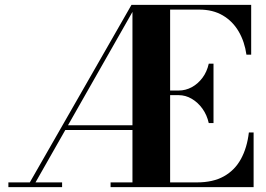

<svg xmlns="http://www.w3.org/2000/svg" viewBox="-20 -770 1094 790"><path d="M91.5 0 521 -750H541.5L115 0ZM14.5 0V-19.5H235.5V0ZM241.5 -235 245.5 -254.5H535V-235ZM435 0V-19.5H790.5Q856.5 -19.5 901.2 -44.5Q946 -69.5 971.2 -115.5Q996.5 -161.5 1004 -225H1023.5V0ZM525 0V-750H680V0ZM839 -263.5Q831.5 -297 813 -322.8Q794.5 -348.5 769 -363.5Q743.5 -378.5 715 -378.5H655V-397.5H715Q743.5 -397.5 769 -411.2Q794.5 -425 813 -449.8Q831.5 -474.5 839 -508H858.5V-263.5ZM994 -545Q986.5 -598.5 962 -640.5Q937.5 -682.5 896.8 -706.5Q856 -730.5 800 -730.5H525V-750H1013.5V-545Z"/></svg>

Font: Bodoni Moda SC 11pt
Style: Bold
Weight: 700
Version: Version 2.005